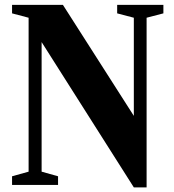

<svg xmlns="http://www.w3.org/2000/svg" viewBox="-20 -782 735 812"><path d="M546 10.5 156 -604V-56L225.5 -36.5V0H31V-36.5L101 -56V-707L31 -725.5V-761.5H246L546 -292V-707L475.5 -725.5V-761.5H671V-725.5L600 -707V10.5Z"/></svg>

Font: Libre Caslon Condensed
Style: Bold
Weight: 700
Designer: Pablo Impallari, Rodrigo Fuenzalida, Katja Schimmel, Ertekin Erdin
Foundry: Pablo Impallari, Rodrigo Fuenzalida
Version: Version 2.000; ttfautohint (v1.8.4.7-5d5b);gftools[0.9.33]